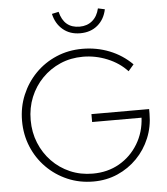

<svg xmlns="http://www.w3.org/2000/svg" viewBox="-61 -976 908 1041"><g transform="rotate(-5 393.0 -455.5)"><path d="M406 11Q330 11 265 -17Q200 -45 151 -94.5Q102 -144 75 -209.5Q48 -275 48 -350Q48 -425 75.5 -490.5Q103 -556 151.5 -605.5Q200 -655 265.5 -683Q331 -711 407 -711Q485 -711 554.5 -683.5Q624 -656 677 -603L647 -568Q604 -615 539.5 -641.5Q475 -668 407 -668Q340 -668 283.5 -643.5Q227 -619 184.5 -575.5Q142 -532 118.5 -474.5Q95 -417 95 -350Q95 -283 118.5 -225.5Q142 -168 184 -124.5Q226 -81 282.5 -56.5Q339 -32 406 -32Q487 -32 550.5 -68.5Q614 -105 652.5 -168.5Q691 -232 695 -311H426V-354H740V-329Q740 -258 714.5 -196.5Q689 -135 643.5 -88.5Q598 -42 537.5 -15.5Q477 11 406 11ZM404 -796Q348 -796 310 -828Q272 -860 260 -914L297 -922Q319 -832 404 -832Q445 -832 473 -855.5Q501 -879 511 -922L548 -914Q537 -860 499 -828Q461 -796 404 -796Z"/></g></svg>

Font: Red Hat Display
Style: Regular
Weight: 300
Designer: Pentagram, MCKL
Foundry: Pentagram, MCKL
Version: Version 1.023